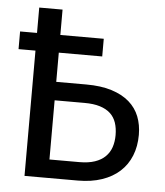

<svg xmlns="http://www.w3.org/2000/svg" viewBox="-49 -686 628 729"><g transform="rotate(5 265.5 -321.0)"><path d="M160.2 -641.6V-544.9H325.7V-477.5H160.2V-366.2H274.4Q331.1 -366.2 371.8 -353.3Q412.6 -340.3 439 -317.4Q465.3 -294.4 477.8 -262.7Q490.2 -231 490.2 -192.9Q490.2 -148.9 475.8 -113.3Q461.4 -77.6 433.8 -52.5Q406.2 -27.3 366 -13.7Q325.7 0 274.4 0H71.3V-477.5H6.8V-544.9H71.3V-641.6ZM160.2 -295.9V-70.3H274.4Q308.6 -70.3 333 -78.6Q357.4 -86.9 372.8 -102.1Q388.2 -117.2 395.3 -138.2Q402.3 -159.2 402.3 -184.1Q402.3 -210.4 395.3 -231.4Q388.2 -252.4 372.8 -266.6Q357.4 -280.8 333.3 -288.3Q309.1 -295.9 274.4 -295.9Z"/></g></svg>

Font: Carlito
Style: Regular
Weight: 400
Designer: Lukasz Dziedzic
Foundry: tyPoland Lukasz Dziedzic
Version: Version 1.103; Beta1; all basic design good, some composites